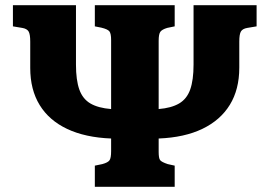

<svg xmlns="http://www.w3.org/2000/svg" viewBox="-20 -723 1044 743"><path d="M347 0V-82L376 -88Q398 -94 404 -103Q410 -112 410 -138V-187Q310 -191 240 -224Q170 -257 133.5 -316.5Q97 -376 97 -460V-562Q97 -591 90.5 -601.5Q84 -612 66 -615L30 -621V-703H274V-473Q274 -413 287 -376.5Q300 -340 330 -322.5Q360 -305 410 -301V-568Q410 -593 403.5 -601.5Q397 -610 372 -616L347 -621V-703H656V-621L627 -615Q607 -609 600.5 -600Q594 -591 594 -565V-301Q643 -305 673 -322.5Q703 -340 716 -376.5Q729 -413 729 -473V-703H973V-621L937 -615Q919 -612 912.5 -601.5Q906 -591 906 -562V-461Q906 -377 869.5 -317.5Q833 -258 763.5 -224.5Q694 -191 594 -187V-135Q594 -111 599.5 -103.5Q605 -96 629 -88L656 -82V0Z"/></svg>

Font: Literata 18pt ExtraBold
Style: Regular
Weight: 800
Designer: Latin by Veronika Burian and Jose Scaglione. Greek by Irene Vlachou. Cyrillic by Vera Evstafieva.
Foundry: TypeTogether
Version: Version 3.103;gftools[0.9.29]